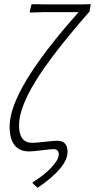

<svg xmlns="http://www.w3.org/2000/svg" viewBox="-20 -721 454 918"><path d="M71 -122Q71 -38 135 -38Q147 -38 193.5 -43Q240 -48 253 -48Q303 -48 303 5Q303 79 160 177L136 155L137 150Q191 117 226 79.5Q261 42 261 18Q261 -8 236 -8Q225 -8 180 -2.5Q135 3 120 3Q26 3 26 -117Q26 -293 356 -663H190L125 -661L122 -666L131 -701L205 -700H372L414 -701L408 -666Q228 -460 149.5 -332Q71 -204 71 -122Z"/></svg>

Font: Alegreya Sans SC Light
Style: Italic
Weight: 300
Italic angle: -7°
Designer: Juan Pablo del Peral
Foundry: Huerta Tipografica
Version: Version 2.007